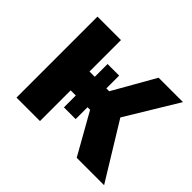

<svg xmlns="http://www.w3.org/2000/svg" viewBox="-122 -720 902 902"><g transform="rotate(45 328.5 -269.0)"><path d="M260 -125V-204H226V0H70V-538H226V-329H261V-414H338V-329H357L476 -538H638L481 -279L652 0H470L355 -204H338V-125Z"/></g></svg>

Font: Montserrat Z
Style: Bold
Weight: 700
Designer: Julieta Ulanovsky
Foundry: Julieta Ulanovsky
Version: Version 8.000